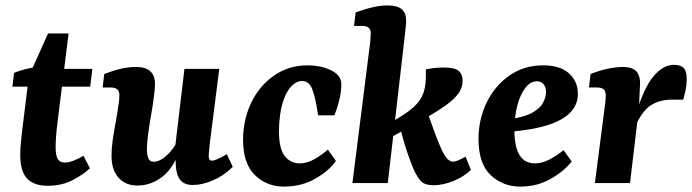

<svg xmlns="http://www.w3.org/2000/svg" viewBox="-20 -678 2563 711"><path d="M157 10Q106 10 80.5 -16.5Q55 -43 55 -104Q55 -127 57.5 -152Q60 -177 62 -194L87 -396L158 -554H234L192 -217Q189 -193 187.5 -171Q186 -149 186 -133Q186 -102 194 -89Q202 -76 220 -76Q235 -76 253.5 -83.5Q272 -91 289 -101L313 -55Q291 -33 250 -11.5Q209 10 157 10ZM26 -357 32 -408Q50 -416 76.5 -422.5Q103 -429 131 -432L175 -423H322L314 -357Z M489 9Q444 9 418.5 -20.5Q393 -50 393 -100Q393 -128 397 -156.5Q401 -185 406 -212.5Q411 -240 415 -264Q417 -277 419.5 -294Q422 -311 422 -325Q422 -341 414 -347.5Q406 -354 390 -354H360L366 -404Q403 -418 430 -424Q457 -430 484 -430Q554 -430 554 -367Q554 -358 553 -347.5Q552 -337 550 -321Q546 -288 539.5 -251.5Q533 -215 528.5 -181.5Q524 -148 524 -124Q524 -107 529 -93Q534 -79 549 -79Q563 -79 579 -88.5Q595 -98 611.5 -117Q628 -136 642 -165L652 -137Q625 -58 582.5 -24.5Q540 9 489 9ZM694 7Q663 7 648 -11Q633 -29 631 -65Q630 -80 630 -98Q630 -116 629 -137L663 -423H792L757 -148Q756 -135 754.5 -122Q753 -109 753 -99Q753 -83 765 -83Q772 -83 784.5 -88.5Q797 -94 820 -107L842 -60Q808 -27 768.5 -10Q729 7 694 7Z M1031 13Q968 13 924 -29.5Q880 -72 880 -162Q881 -238 911.5 -300Q942 -362 996 -399Q1050 -436 1119 -436Q1144 -436 1167.5 -431Q1191 -426 1211 -415Q1228 -406 1236 -393.5Q1244 -381 1244 -366Q1244 -338 1236 -306Q1228 -274 1218 -251H1158Q1148 -319 1136 -348.5Q1124 -378 1098 -378Q1077 -378 1057.5 -357Q1038 -336 1026 -295Q1014 -254 1013 -194Q1013 -127 1034.5 -100Q1056 -73 1090 -73Q1117 -73 1145 -89Q1173 -105 1194 -124L1224 -82Q1198 -45 1147 -16Q1096 13 1031 13Z M1285 0 1348 -499Q1350 -511 1351.5 -529Q1353 -547 1353 -554Q1353 -569 1345 -575.5Q1337 -582 1321 -582H1291L1297 -632Q1368 -658 1414 -658Q1451 -658 1467.5 -644Q1484 -630 1484 -601Q1484 -592 1482.5 -579Q1481 -566 1479 -546L1416 0ZM1585 8Q1554 8 1539.5 -6.5Q1525 -21 1510 -55Q1501 -77 1491 -105.5Q1481 -134 1473.5 -161Q1466 -188 1461 -207L1564 -258Q1567 -251 1574 -231Q1581 -211 1590 -186.5Q1599 -162 1608.5 -139.5Q1618 -117 1626 -104Q1633 -93 1639 -87.5Q1645 -82 1652 -80Q1663 -78 1677.5 -84.5Q1692 -91 1704 -98L1724 -49Q1697 -23 1658.5 -7.5Q1620 8 1585 8ZM1394 -151 1403 -211Q1462 -243 1495.5 -268Q1529 -293 1543 -322Q1557 -351 1557 -393V-421Q1575 -425 1592.5 -426.5Q1610 -428 1623 -428Q1664 -428 1678.5 -415.5Q1693 -403 1693 -379Q1693 -355 1679.5 -334.5Q1666 -314 1633.5 -290Q1601 -266 1542.5 -233Q1484 -200 1394 -151Z M1991 -436Q2055 -436 2087.5 -406Q2120 -376 2120 -331Q2120 -291 2092.5 -262Q2065 -233 2009 -215Q1953 -197 1867 -190L1869 -237Q1925 -245 1953.5 -262Q1982 -279 1992 -299.5Q2002 -320 2002 -337Q2002 -355 1993 -366Q1984 -377 1968 -377Q1944 -377 1925 -352Q1906 -327 1895.5 -286.5Q1885 -246 1885 -197Q1885 -134 1904 -103.5Q1923 -73 1962 -73Q1986 -73 2013 -86.5Q2040 -100 2067 -122L2097 -80Q2069 -44 2019 -15.5Q1969 13 1907 13Q1842 13 1797 -29.5Q1752 -72 1752 -163Q1752 -236 1782 -298Q1812 -360 1866 -398Q1920 -436 1991 -436Z M2183 0 2218 -271Q2220 -282 2221.5 -297.5Q2223 -313 2223 -325Q2223 -341 2215 -347.5Q2207 -354 2191 -354H2161L2167 -404Q2203 -418 2233 -424Q2263 -430 2286 -430Q2324 -430 2338 -412Q2352 -394 2350 -364L2346 -277L2313 0ZM2332 -247Q2364 -353 2400 -395.5Q2436 -438 2475 -438Q2501 -438 2512 -426Q2523 -414 2523 -386Q2523 -364 2519 -345Q2515 -326 2510 -309H2470Q2425 -309 2393 -290Q2361 -271 2334 -214Z"/></svg>

Font: Yrsa
Style: Bold Italic
Weight: 700
Italic angle: -7.10001°
Version: Version 2.004